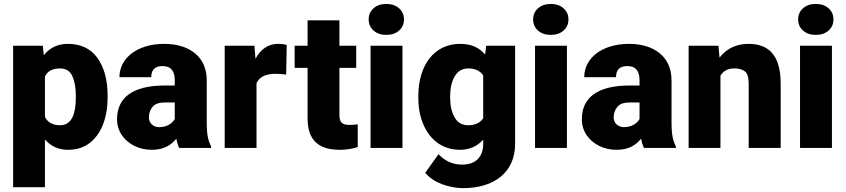

<svg xmlns="http://www.w3.org/2000/svg" viewBox="-20 -765 4377 993"><path d="M536.6 -270.5C536.6 -351.1 519 -415.5 484.4 -464.8C449.2 -513.7 397.9 -538.1 331.1 -538.1C276.4 -538.1 236.3 -516.6 206.5 -479.5L201.2 -528.3H47.9V203.1H212.4V-43.5C241.7 -10.3 280.3 9.8 331.5 9.8C376 9.8 413.6 -2 444.3 -25.9C504.9 -72.8 536.6 -158.2 536.6 -260.3ZM372.1 -260.3C372.1 -181.2 353.5 -117.2 291 -117.2C250.5 -117.2 226.1 -133.3 212.4 -160.6V-369.1C225.6 -397 251.5 -411.1 290 -411.1C320.8 -411.1 341.8 -397.9 354 -371.6C366.2 -345.2 372.1 -311.5 372.1 -270.5Z M1071.8 0V-8.3C1064.5 -21.5 1059.1 -37.1 1055.2 -55.2C1051.3 -72.8 1049.3 -98.6 1049.3 -133.3V-349.6C1049.3 -475.1 955.1 -538.1 829.6 -538.1C689 -538.1 597.7 -463.9 597.7 -365.7H762.2C762.2 -404.3 781.7 -423.3 820.8 -423.3C866.2 -423.3 883.8 -395 883.8 -350.6V-322.8H833C663.1 -322.8 585.4 -257.8 585.4 -148.9C585.4 -117.7 593.8 -90.3 609.9 -66.4C642.6 -18.6 699.7 9.8 764.6 9.8C828.6 9.8 866.2 -15.6 891.6 -47.4C895.5 -28.3 900.4 -12.7 906.7 0ZM803.7 -107.4C772.9 -107.4 750 -127.9 750 -157.7C750 -177.7 755.9 -195.8 768.1 -211.4C780.3 -227.1 801.3 -234.9 832 -234.9H883.8V-149.4C872.1 -127.9 844.2 -107.4 803.7 -107.4Z M1462.9 -532.2C1450.7 -536.1 1435.5 -538.1 1417.5 -538.1C1367.2 -538.1 1327.1 -509.8 1301.3 -460.9L1295.9 -528.3H1142.1V0H1306.6V-335C1321.3 -367.2 1354.5 -383.3 1405.8 -383.3C1420.9 -383.3 1446.8 -380.9 1460 -379.4Z M1735.4 -528.3V-659.7H1570.8V-528.3H1503.9V-414.1H1570.8V-151.9C1570.8 -37.1 1631.3 9.8 1737.3 9.8C1770 9.8 1801.3 4.9 1830.1 -4.4V-122.1C1818.8 -120.1 1808.1 -119.1 1789.1 -119.1C1748.5 -119.1 1735.4 -130.9 1735.4 -172.4V-414.1H1822.3V-528.3Z M1886.7 -664.6C1886.7 -641.1 1895 -622.1 1912.1 -606.9C1929.2 -591.8 1951.2 -584.5 1978 -584.5C2004.9 -584.5 2026.9 -591.8 2043.9 -606.9C2061 -622.1 2069.3 -641.1 2069.3 -664.6C2069.3 -688 2061 -707 2043.9 -722.2C2026.9 -737.3 2004.9 -744.6 1978 -744.6C1951.2 -744.6 1929.2 -737.3 1912.1 -722.2C1895 -707 1886.7 -688 1886.7 -664.6ZM1896.5 -528.3V0H2061.5V-528.3Z M2143.6 -257.8C2143.6 -206.5 2152.3 -161.1 2169.9 -120.6C2204.6 -40 2270.5 9.8 2358.9 9.8C2410.2 9.8 2449.7 -9.8 2479 -43V-21.5C2479 46.9 2440.4 86.4 2369.6 86.4C2314.9 86.4 2274.9 62 2248 32.2L2179.2 128.9C2201.2 154.8 2230.5 174.3 2267.1 188C2303.7 201.2 2339.8 208 2375.5 208C2536.1 208 2644 126 2644 -20.5V-528.3H2494.6L2488.8 -482.9C2460 -517.6 2419.9 -538.1 2359.9 -538.1C2226.1 -538.1 2143.6 -429.2 2143.6 -268.1ZM2308.1 -268.1C2308.1 -309.1 2315.9 -343.3 2332 -370.6C2348.1 -397.5 2371.1 -411.1 2401.9 -411.1C2437.5 -411.1 2463.4 -398.9 2479 -375V-153.3C2462.9 -129.4 2436.5 -117.2 2400.9 -117.2C2369.6 -117.2 2346.2 -130.9 2331.1 -158.2C2315.9 -185.1 2308.1 -218.3 2308.1 -257.8Z M2737.3 -664.6C2737.3 -641.1 2745.6 -622.1 2762.7 -606.9C2779.8 -591.8 2801.8 -584.5 2828.6 -584.5C2855.5 -584.5 2877.4 -591.8 2894.5 -606.9C2911.6 -622.1 2919.9 -641.1 2919.9 -664.6C2919.9 -688 2911.6 -707 2894.5 -722.2C2877.4 -737.3 2855.5 -744.6 2828.6 -744.6C2801.8 -744.6 2779.8 -737.3 2762.7 -722.2C2745.6 -707 2737.3 -688 2737.3 -664.6ZM2747.1 -528.3V0H2912.1V-528.3Z M3475.6 0V-8.3C3468.3 -21.5 3462.9 -37.1 3459 -55.2C3455.1 -72.8 3453.1 -98.6 3453.1 -133.3V-349.6C3453.1 -475.1 3358.9 -538.1 3233.4 -538.1C3092.8 -538.1 3001.5 -463.9 3001.5 -365.7H3166C3166 -404.3 3185.5 -423.3 3224.6 -423.3C3270 -423.3 3287.6 -395 3287.6 -350.6V-322.8H3236.8C3066.9 -322.8 2989.3 -257.8 2989.3 -148.9C2989.3 -117.7 2997.6 -90.3 3013.7 -66.4C3046.4 -18.6 3103.5 9.8 3168.5 9.8C3232.4 9.8 3270 -15.6 3295.4 -47.4C3299.3 -28.3 3304.2 -12.7 3310.5 0ZM3207.5 -107.4C3176.8 -107.4 3153.8 -127.9 3153.8 -157.7C3153.8 -177.7 3159.7 -195.8 3171.9 -211.4C3184.1 -227.1 3205.1 -234.9 3235.8 -234.9H3287.6V-149.4C3275.9 -127.9 3248 -107.4 3207.5 -107.4Z M3777.3 -411.1C3801.3 -411.1 3819.3 -406.2 3832.5 -396C3845.7 -385.7 3852.1 -364.7 3852.1 -333V0H4017.6V-332.5C4017.6 -485.8 3949.7 -538.1 3851.6 -538.1C3788.1 -538.1 3737.8 -514.2 3701.2 -466.8L3695.8 -528.3H3541.5V0H3706.1V-373.5C3720.2 -397 3742.7 -411.1 3777.3 -411.1Z M4107.9 -664.6C4107.9 -641.1 4116.2 -622.1 4133.3 -606.9C4150.4 -591.8 4172.4 -584.5 4199.2 -584.5C4226.1 -584.5 4248 -591.8 4265.1 -606.9C4282.2 -622.1 4290.5 -641.1 4290.5 -664.6C4290.5 -688 4282.2 -707 4265.1 -722.2C4248 -737.3 4226.1 -744.6 4199.2 -744.6C4172.4 -744.6 4150.4 -737.3 4133.3 -722.2C4116.2 -707 4107.9 -688 4107.9 -664.6ZM4117.7 -528.3V0H4282.7V-528.3Z"/></svg>

Font: Vazirmatn Black
Style: Regular
Weight: 900
Designer: Saber Rastikerdar
Foundry: Saber Rastikerdar
Version: Version 33.003